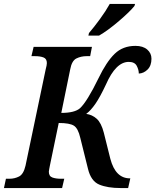

<svg xmlns="http://www.w3.org/2000/svg" viewBox="-38 -951 786 971"><path d="M-18 0H276L287 -47H270Q244 -47 226.5 -53.5Q209 -60 209 -83Q209 -88 211 -96.5Q213 -105 215 -117L259 -329Q314 -329 335.5 -315.5Q357 -302 368 -254L407 -97Q422 -35 464 -17.5Q506 0 572 0H610L621 -49H619Q546 -49 520 -148L487 -280Q474 -330 451 -350.5Q428 -371 398 -375Q421 -392 444.5 -426Q468 -460 498 -524Q548 -638 613 -638Q643 -638 653.5 -618Q664 -598 664 -579Q689 -580 708.5 -599.5Q728 -619 728 -654Q728 -682 706.5 -700.5Q685 -719 647 -719Q583 -719 541.5 -678.5Q500 -638 460 -555Q403 -438 367 -404Q340 -380 272 -380L317 -600Q325 -644 348.5 -655.5Q372 -667 400 -667H418L427 -714H132L121 -667H139Q165 -667 182 -660.5Q199 -654 199 -632Q199 -622 193 -600L91 -113Q81 -70 58.5 -58.5Q36 -47 10 -47H-8ZM409 -771H463Q508 -797 564 -845Q620 -893 642 -921L645 -931H517Q497 -895 467 -854Q437 -813 412 -784Z"/></svg>

Font: Noto Serif SemiCondensed Semi
Style: Italic
Weight: 600
Width: 4
Italic angle: -12°
Designer: Monotype Design Team
Foundry: Monotype Imaging Inc.
Version: Version 1.901